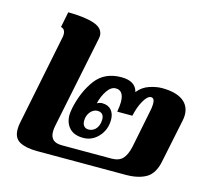

<svg xmlns="http://www.w3.org/2000/svg" viewBox="-97 -778 987 894"><g transform="rotate(15 397.0 -331.0)"><path d="M39 -75Q39 -89 42 -105L129 -535Q132 -546 132 -556Q132 -583 111 -587L126 -662Q209 -661 253 -645.5Q297 -630 297 -593Q297 -589 295 -579L204 -135Q201 -120 201 -107Q201 -82 214.5 -69Q228 -56 258 -56H496Q532 -56 550 -75Q568 -94 577 -135L612 -309Q618 -335 618 -352Q618 -380 601 -380Q584 -380 566 -348.5Q548 -317 539 -274H466Q471 -304 471 -321Q471 -377 432 -377Q409 -377 390.5 -349.5Q372 -322 364 -287Q377 -294 388 -294Q417 -294 432.5 -276.5Q448 -259 448 -230Q448 -182 417.5 -148.5Q387 -115 344 -115Q300 -115 277.5 -139Q255 -163 255 -202Q255 -211 259 -235Q277 -319 320 -376.5Q363 -434 444 -434Q512 -434 524 -384Q546 -412 579 -423Q612 -434 639 -434Q705 -434 739.5 -409.5Q774 -385 774 -340Q774 -327 771 -313L728 -105Q716 -44 678.5 -22Q641 0 580 0H154Q100 0 69.5 -16Q39 -32 39 -75ZM407 -207Q408 -212 408 -221Q408 -237 400 -245.5Q392 -254 377 -254Q361 -254 347.5 -241.5Q334 -229 329 -207Q328 -202 328 -193Q328 -177 336 -168Q344 -159 358 -159Q376 -159 389.5 -171.5Q403 -184 407 -207Z"/></g></svg>

Font: Trirong ExtraBold
Style: Italic
Weight: 800
Italic angle: -12°
Designer: Katatrad Team
Foundry: CadsonDemak
Version: Version 1.001